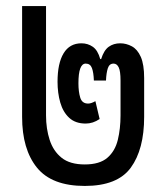

<svg xmlns="http://www.w3.org/2000/svg" viewBox="-20 -604 549 634"><path d="M260 10Q151 10 102 -50.5Q53 -111 53 -218V-584H132V-223Q132 -179 144 -142Q156 -105 183.5 -83Q211 -61 260 -61Q309 -61 334.5 -83Q360 -105 369 -142Q378 -179 378 -223V-338Q378 -369 372 -381.5Q366 -394 355 -394Q341 -394 336 -378.5Q331 -363 330 -338H290Q289 -365 283.5 -379.5Q278 -394 263 -394Q239 -394 239 -329Q239 -301 245 -281.5Q251 -262 271 -262Q281 -262 295 -270L309 -211Q287 -196 263 -196Q229 -196 208.5 -215Q188 -234 179 -265.5Q170 -297 170 -334Q170 -395 190 -428Q210 -461 249 -461Q270 -461 286.5 -449.5Q303 -438 311 -409H314Q323 -438 339 -449.5Q355 -461 377 -461Q397 -461 415.5 -451Q434 -441 445 -416Q456 -391 456 -346V-218Q456 -111 412 -50.5Q368 10 260 10Z"/></svg>

Font: Noto Sans Thai Cond
Style: Regular
Weight: 400
Width: 3
Designer: Monotype Design Team
Foundry: Monotype Imaging Inc.
Version: Version 2.002; ttfautohint (v1.8.4.7-5d5b)